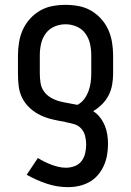

<svg xmlns="http://www.w3.org/2000/svg" viewBox="-20 -548 540 791"><path d="M260 223Q215 223 172 208.5Q129 194 90 172L136 103Q149 111 163 118Q177 125 191.5 130.5Q206 136 221.5 139.5Q237 143 252 143Q270 143 287.5 136.5Q305 130 316 115.5Q327 101 331 83Q335 65 335 47Q335 29 330.5 11.5Q326 -6 314 -19Q302 -32 284 -37Q266 -42 249 -45L248 -46Q222 -50 196.5 -56Q171 -62 147.5 -73Q124 -84 104 -102Q84 -120 72 -143.5Q60 -167 57 -193Q54 -219 54 -245V-320Q54 -347 58.5 -374Q63 -401 74 -425.5Q85 -450 103.5 -470.5Q122 -491 145.5 -504.5Q169 -518 196 -523Q223 -528 250 -528Q277 -528 304 -523Q331 -518 354.5 -504.5Q378 -491 396.5 -470.5Q415 -450 426 -425.5Q437 -401 441.5 -374Q446 -347 446 -320V-245Q446 -222 442 -199Q438 -176 427.5 -155.5Q417 -135 400.5 -118.5Q384 -102 364 -90Q380 -80 392 -64.5Q404 -49 411.5 -31Q419 -13 422 6.5Q425 26 425 45Q425 68 421 91Q417 114 407.5 135Q398 156 383 173.5Q368 191 348 202Q328 213 305.5 218Q283 223 260 223ZM299 -116Q316 -125 327 -140Q338 -155 344.5 -172.5Q351 -190 353.5 -208Q356 -226 356 -245V-320Q356 -344 351 -367Q346 -390 332 -409.5Q318 -429 296 -438.5Q274 -448 250 -448Q226 -448 204 -438.5Q182 -429 168 -409.5Q154 -390 149 -367Q144 -344 144 -320V-245Q144 -226 147 -206.5Q150 -187 161 -171.5Q172 -156 189 -146Q206 -136 224.5 -131Q243 -126 262 -123Q281 -120 299 -116Z"/></svg>

Font: Iosevka Curly Medium
Style: Regular
Weight: 500
Monospace: yes
Designer: Belleve Invis
Foundry: Belleve Invis
Version: Version 22.1.2; ttfautohint (v1.8.4)